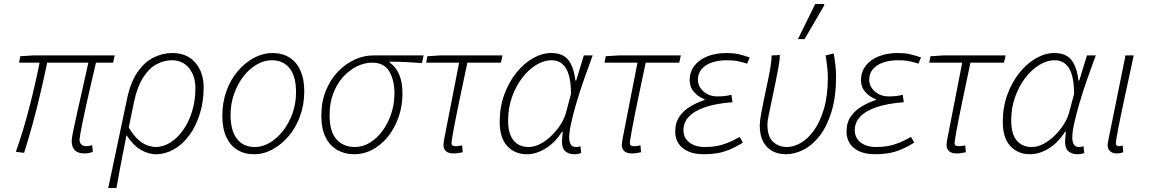

<svg xmlns="http://www.w3.org/2000/svg" viewBox="-20 -756 5719 956"><path d="M400 8Q369 8 353 -7.5Q337 -23 337 -55Q337 -68 345.5 -109Q354 -150 367 -207.5Q380 -265 394 -327.5Q408 -390 420 -444H215Q199 -368 181 -291Q163 -214 142.5 -139Q122 -64 100 5L59 0Q96 -105 126 -221Q156 -337 177 -444H75L81 -476L146 -480H551L543 -444H458Q447 -399 435.5 -348.5Q424 -298 413 -249Q402 -200 393.5 -159.5Q385 -119 380.5 -92.5Q376 -66 376 -61Q376 -45 385 -36.5Q394 -28 412 -28Q417 -28 423.5 -29.5Q430 -31 439 -33L442 0Q436 3 424.5 5.5Q413 8 400 8Z M519 180 612 -261Q629 -344 663.5 -395Q698 -446 743.5 -469Q789 -492 838 -492Q911 -492 952.5 -444Q994 -396 994 -321Q994 -249 974.5 -187.5Q955 -126 921.5 -81Q888 -36 845 -12Q802 12 756 12Q720 12 682 -9.5Q644 -31 610 -83Q600 -33 592 7.5Q584 48 576.5 88.5Q569 129 560 180ZM754 -24Q793 -24 828.5 -46.5Q864 -69 892 -108.5Q920 -148 936.5 -201.5Q953 -255 953 -316Q953 -377 921.5 -416.5Q890 -456 835 -456Q796 -456 758.5 -435.5Q721 -415 692 -369Q663 -323 647 -247L621 -121Q645 -81 669 -60Q693 -39 715.5 -31.5Q738 -24 754 -24Z M1245 12Q1196 12 1160.5 -10.5Q1125 -33 1106 -75.5Q1087 -118 1087 -178Q1087 -246 1107.5 -303Q1128 -360 1164.5 -402.5Q1201 -445 1245.5 -468.5Q1290 -492 1336 -492Q1386 -492 1421.5 -469.5Q1457 -447 1476 -404.5Q1495 -362 1495 -302Q1495 -235 1474 -177.5Q1453 -120 1417 -78Q1381 -36 1337 -12Q1293 12 1245 12ZM1249 -24Q1287 -24 1323.5 -45.5Q1360 -67 1389.5 -105Q1419 -143 1436.5 -192Q1454 -241 1454 -297Q1454 -375 1422.5 -415.5Q1391 -456 1333 -456Q1295 -456 1258 -434.5Q1221 -413 1192 -375.5Q1163 -338 1145.5 -288.5Q1128 -239 1128 -184Q1128 -106 1159.5 -65Q1191 -24 1249 -24Z M1744 12Q1696 12 1659 -9.5Q1622 -31 1601 -73Q1580 -115 1580 -179Q1580 -249 1602.5 -304.5Q1625 -360 1662.5 -399Q1700 -438 1745.5 -459Q1791 -480 1838 -480H2089L2081 -442Q2040 -445 2000.5 -447Q1961 -449 1920 -449V-445Q1951 -423 1967.5 -385Q1984 -347 1984 -291Q1984 -228 1964.5 -172.5Q1945 -117 1911.5 -75.5Q1878 -34 1835 -11Q1792 12 1744 12ZM1747 -24Q1786 -24 1821.5 -45.5Q1857 -67 1884.5 -104.5Q1912 -142 1928 -190Q1944 -238 1944 -291Q1944 -356 1918.5 -400Q1893 -444 1833 -444Q1794 -444 1756 -425Q1718 -406 1687.5 -372Q1657 -338 1639 -290Q1621 -242 1621 -183Q1621 -100 1655.5 -62Q1690 -24 1747 -24Z M2237 8Q2214 8 2201 -3Q2188 -14 2188 -35Q2188 -41 2189.5 -49Q2191 -57 2192 -65L2266 -444H2102L2108 -476L2172 -480H2482L2474 -444H2307Q2284 -336 2266 -249Q2248 -162 2238 -107.5Q2228 -53 2228 -43Q2228 -35 2233.5 -31.5Q2239 -28 2249 -28Q2257 -28 2265 -29.5Q2273 -31 2281 -32L2284 2Q2270 5 2260 6.5Q2250 8 2237 8Z M2604 12Q2543 12 2505.5 -29Q2468 -70 2468 -149Q2468 -223 2491 -285.5Q2514 -348 2551.5 -394.5Q2589 -441 2634.5 -466.5Q2680 -492 2725 -492Q2782 -492 2809.5 -457.5Q2837 -423 2845 -355H2849L2887 -480H2931Q2909 -421 2888 -361Q2867 -301 2850.5 -245Q2834 -189 2824 -143.5Q2814 -98 2814 -71Q2814 -52 2821 -38Q2828 -24 2849 -24Q2856 -24 2861 -25.5Q2866 -27 2870 -28L2874 5Q2866 9 2858.5 10.5Q2851 12 2839 12Q2814 12 2796.5 -1.5Q2779 -15 2778 -49Q2778 -57 2779.5 -71Q2781 -85 2782 -100H2778Q2744 -46 2697 -17Q2650 12 2604 12ZM2612 -24Q2641 -24 2670.5 -39.5Q2700 -55 2727 -81.5Q2754 -108 2773.5 -139.5Q2793 -171 2800 -202L2823 -288Q2823 -374 2798.5 -415Q2774 -456 2726 -456Q2688 -456 2649.5 -432.5Q2611 -409 2579.5 -367.5Q2548 -326 2529 -272Q2510 -218 2510 -156Q2510 -90 2537 -57Q2564 -24 2612 -24Z M3125 8Q3102 8 3089 -3Q3076 -14 3076 -35Q3076 -41 3077.5 -49Q3079 -57 3080 -65L3154 -444H2990L2996 -476L3060 -480H3370L3362 -444H3195Q3172 -336 3154 -249Q3136 -162 3126 -107.5Q3116 -53 3116 -43Q3116 -35 3121.5 -31.5Q3127 -28 3137 -28Q3145 -28 3153 -29.5Q3161 -31 3169 -32L3172 2Q3158 5 3148 6.5Q3138 8 3125 8Z M3484 12Q3439 12 3407 -2Q3375 -16 3358.5 -41.5Q3342 -67 3342 -100Q3342 -146 3364 -177Q3386 -208 3420 -227.5Q3454 -247 3488 -258V-262Q3458 -273 3436 -297.5Q3414 -322 3414 -356Q3414 -398 3437.5 -428.5Q3461 -459 3502.5 -475.5Q3544 -492 3598 -492Q3631 -492 3656 -486.5Q3681 -481 3713 -470L3700 -439Q3670 -449 3648.5 -452.5Q3627 -456 3599 -456Q3559 -456 3526.5 -445.5Q3494 -435 3474.5 -413Q3455 -391 3455 -360Q3455 -325 3483 -300.5Q3511 -276 3552 -276Q3571 -276 3586 -277.5Q3601 -279 3622 -284L3627 -247Q3546 -241 3491.5 -222.5Q3437 -204 3410 -175Q3383 -146 3383 -108Q3383 -70 3412 -47Q3441 -24 3490 -24Q3522 -24 3547 -28.5Q3572 -33 3599.5 -43.5Q3627 -54 3663 -74L3679 -46Q3642 -23 3611 -10.5Q3580 2 3550 7Q3520 12 3484 12Z M3894 12Q3855 12 3825.5 -4Q3796 -20 3779.5 -51.5Q3763 -83 3763 -131Q3763 -152 3769 -185.5Q3775 -219 3783.5 -260Q3792 -301 3801 -342.5Q3810 -384 3816 -420Q3822 -456 3822 -480L3863 -482Q3863 -460 3856.5 -423.5Q3850 -387 3841 -343Q3832 -299 3823 -257Q3814 -215 3807.5 -183Q3801 -151 3801 -138Q3801 -75 3829.5 -49.5Q3858 -24 3898 -24Q3931 -24 3966.5 -44Q4002 -64 4032.5 -106Q4063 -148 4082.5 -214Q4102 -280 4102 -371Q4102 -394 4098.5 -425.5Q4095 -457 4091 -480L4131 -490Q4136 -464 4139.5 -432.5Q4143 -401 4143 -377Q4143 -275 4120.5 -201Q4098 -127 4061.5 -80Q4025 -33 3981 -10.5Q3937 12 3894 12ZM3953 -561 4039 -736H4082L4085 -731L3986 -561Z M4337 12Q4292 12 4260 -2Q4228 -16 4211.5 -41.5Q4195 -67 4195 -100Q4195 -146 4217 -177Q4239 -208 4273 -227.5Q4307 -247 4341 -258V-262Q4311 -273 4289 -297.5Q4267 -322 4267 -356Q4267 -398 4290.5 -428.5Q4314 -459 4355.5 -475.5Q4397 -492 4451 -492Q4484 -492 4509 -486.5Q4534 -481 4566 -470L4553 -439Q4523 -449 4501.5 -452.5Q4480 -456 4452 -456Q4412 -456 4379.5 -445.5Q4347 -435 4327.5 -413Q4308 -391 4308 -360Q4308 -325 4336 -300.5Q4364 -276 4405 -276Q4424 -276 4439 -277.5Q4454 -279 4475 -284L4480 -247Q4399 -241 4344.5 -222.5Q4290 -204 4263 -175Q4236 -146 4236 -108Q4236 -70 4265 -47Q4294 -24 4343 -24Q4375 -24 4400 -28.5Q4425 -33 4452.5 -43.5Q4480 -54 4516 -74L4532 -46Q4495 -23 4464 -10.5Q4433 2 4403 7Q4373 12 4337 12Z M4742 8Q4719 8 4706 -3Q4693 -14 4693 -35Q4693 -41 4694.5 -49Q4696 -57 4697 -65L4771 -444H4607L4613 -476L4677 -480H4987L4979 -444H4812Q4789 -336 4771 -249Q4753 -162 4743 -107.5Q4733 -53 4733 -43Q4733 -35 4738.5 -31.5Q4744 -28 4754 -28Q4762 -28 4770 -29.5Q4778 -31 4786 -32L4789 2Q4775 5 4765 6.5Q4755 8 4742 8Z M5109 12Q5048 12 5010.5 -29Q4973 -70 4973 -149Q4973 -223 4996 -285.5Q5019 -348 5056.5 -394.5Q5094 -441 5139.5 -466.5Q5185 -492 5230 -492Q5287 -492 5314.5 -457.5Q5342 -423 5350 -355H5354L5392 -480H5436Q5414 -421 5393 -361Q5372 -301 5355.5 -245Q5339 -189 5329 -143.5Q5319 -98 5319 -71Q5319 -52 5326 -38Q5333 -24 5354 -24Q5361 -24 5366 -25.5Q5371 -27 5375 -28L5379 5Q5371 9 5363.5 10.5Q5356 12 5344 12Q5319 12 5301.5 -1.5Q5284 -15 5283 -49Q5283 -57 5284.5 -71Q5286 -85 5287 -100H5283Q5249 -46 5202 -17Q5155 12 5109 12ZM5117 -24Q5146 -24 5175.5 -39.5Q5205 -55 5232 -81.5Q5259 -108 5278.5 -139.5Q5298 -171 5305 -202L5328 -288Q5328 -374 5303.5 -415Q5279 -456 5231 -456Q5193 -456 5154.5 -432.5Q5116 -409 5084.5 -367.5Q5053 -326 5034 -272Q5015 -218 5015 -156Q5015 -90 5042 -57Q5069 -24 5117 -24Z M5539 8Q5520 8 5507.5 -3Q5495 -14 5495 -35Q5495 -41 5497 -49Q5499 -57 5500 -65L5584 -480H5625Q5600 -364 5579.5 -269Q5559 -174 5547.5 -114Q5536 -54 5536 -43Q5536 -35 5540.5 -31.5Q5545 -28 5552 -28Q5555 -28 5559 -28.5Q5563 -29 5570 -32L5573 2Q5565 5 5557 6.5Q5549 8 5539 8Z"/></svg>

Font: Source Sans 3 Light
Style: Italic
Weight: 300
Italic angle: -11°
Designer: Paul D. Hunt
Foundry: Adobe
Version: Version 3.046;hotconv 1.0.118;makeotfexe 2.5.65603